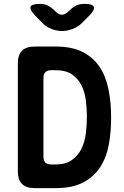

<svg xmlns="http://www.w3.org/2000/svg" viewBox="-20 -970 640 990"><path d="M159 0Q115 0 93.5 -21.5Q72 -43 72 -87V-643Q72 -687 93.5 -708.5Q115 -730 159 -730H267Q352 -730 407 -701.5Q462 -673 494.5 -623.5Q527 -574 540 -507Q553 -440 553 -363Q553 -290 541 -224Q529 -158 496.5 -108Q464 -58 408.5 -29Q353 0 267 0ZM204 -162Q204 -142 214 -132Q224 -122 244 -122H267Q318 -122 350 -144.5Q382 -167 399.5 -202Q417 -237 422.5 -281Q428 -325 428 -369Q428 -410 422.5 -453Q417 -496 400 -530Q383 -564 351.5 -586Q320 -608 267 -608H244Q224 -608 214 -598Q204 -588 204 -568ZM186 -950Q208 -950 224.5 -942.5Q241 -935 257 -920L266 -911Q282 -894 299 -894Q316 -894 333 -911L344 -921Q360 -937 377 -943.5Q394 -950 415 -950Q457 -950 463.5 -935Q470 -920 441 -890L405 -854Q383 -831 354 -820.5Q325 -810 300 -810Q275 -810 246 -820.5Q217 -831 196 -854L161 -890Q132 -921 138 -935.5Q144 -950 186 -950Z"/></svg>

Font: Maple Mono Normal NL
Style: Bold
Weight: 700
Monospace: yes
Designer: subframe7536
Version: Version 7.000